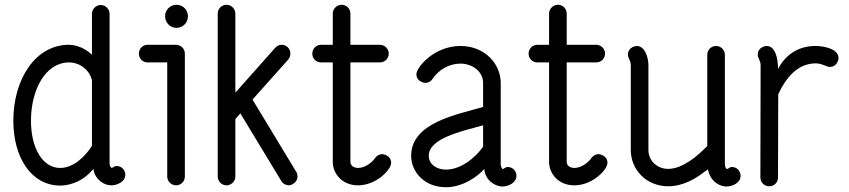

<svg xmlns="http://www.w3.org/2000/svg" viewBox="-20 -774 3565 806"><path d="M233 -69H231C157 -70 110 -155 110 -267C110 -398 171 -511 269 -512C316 -512 356 -480 366 -437V-162C336 -114 286 -69 233 -69ZM372 -65C379 -19 417 4 447 4C471 4 506 -10 506 -41C506 -55 495 -77 470 -77C459 -78 453 -67 447 -70C447 -71 440 -73 440 -91V-93V-716C440 -736 423 -753 403 -753C383 -753 366 -736 366 -716V-544C341 -569 303 -586 269 -586C129 -586 36 -442 36 -267C36 -113 111 3 230 5H233C253 5 319 0 372 -65Z M769 -706C769 -732 748 -754 721 -754C694 -754 673 -732 673 -706C673 -679 694 -657 721 -657C748 -657 769 -679 769 -706ZM756 -549C756 -571 738 -586 719 -586H599C579 -586 563 -569 563 -549C563 -528 579 -512 599 -512H682V-33C682 -13 699 4 719 4C740 4 756 -13 756 -33Z M1229 -33C1229 -39 1228 -46 1224 -52L1040 -356L1190 -524C1198 -534 1199 -544 1199 -549C1199 -574 1178 -586 1163 -586C1146 -586 1137 -575 1135 -573L968 -385V-717C968 -737 951 -754 931 -754C910 -754 894 -737 894 -717V-33C894 -13 910 4 931 4C951 4 968 -13 968 -33V-274L989 -298L1161 -14C1170 2 1189 4 1192 4C1206 4 1229 -10 1229 -33Z M1451 -93V-512H1575C1595 -512 1612 -528 1612 -549C1612 -569 1595 -586 1575 -586H1451V-717C1451 -737 1435 -754 1414 -754C1394 -754 1377 -737 1377 -717V-586H1328C1307 -586 1291 -569 1291 -549C1291 -528 1307 -512 1328 -512H1377V-92C1378 -46 1415 4 1483 4C1560 4 1622 -62 1622 -90C1622 -124 1585 -127 1585 -127C1573 -127 1562 -121 1555 -111C1540 -90 1512 -69 1483 -69C1475 -69 1453 -72 1451 -93Z M2008 -248V-158C1975 -111 1914 -62 1852 -62C1812 -62 1780 -85 1780 -120C1780 -193 1914 -222 2008 -248ZM1728 -463C1728 -429 1765 -426 1765 -426C1777 -426 1789 -432 1795 -442C1822 -482 1866 -507 1913 -507C1964 -507 2008 -473 2008 -426V-325C1904 -294 1706 -261 1706 -120C1706 -53 1761 12 1852 12C1923 12 1987 -34 2013 -65C2016 -18 2058 9 2089 9C2113 9 2148 -6 2148 -36C2148 -51 2137 -73 2111 -73C2101 -73 2093 -62 2089 -65C2089 -66 2082 -70 2082 -87V-426C2082 -505 2016 -581 1913 -581C1802 -581 1728 -491 1728 -463Z M2359 -93V-512H2483C2503 -512 2520 -528 2520 -549C2520 -569 2503 -586 2483 -586H2359V-717C2359 -737 2343 -754 2322 -754C2302 -754 2285 -737 2285 -717V-586H2236C2215 -586 2199 -569 2199 -549C2199 -528 2215 -512 2236 -512H2285V-92C2286 -46 2323 4 2391 4C2468 4 2530 -62 2530 -90C2530 -124 2493 -127 2493 -127C2481 -127 2470 -121 2463 -111C2448 -90 2420 -69 2391 -69C2383 -69 2361 -72 2359 -93Z M2785 -65C2738 -65 2702 -100 2702 -144V-501C2702 -531 2688 -581 2653 -581C2651 -581 2616 -578 2616 -544C2616 -531 2628 -519 2628 -501V-144C2628 -61 2694 8 2785 8C2847 8 2901 -24 2939 -54L2952 -63C2961 -14 2999 9 3030 9C3054 9 3089 -6 3089 -36C3089 -51 3078 -73 3052 -73C3042 -73 3035 -62 3030 -65C3030 -66 3023 -69 3023 -87V-88V-544C3023 -565 3006 -581 2986 -581C2966 -581 2949 -565 2949 -544V-161C2871 -81 2818 -65 2785 -65Z M3246 -485C3246 -534 3233 -581 3198 -581C3196 -581 3161 -578 3161 -544C3161 -531 3173 -518 3173 -501L3172 -29C3172 -8 3189 8 3209 8C3230 8 3246 -8 3246 -29L3247 -378C3288 -467 3341 -507 3403 -508H3406C3434 -507 3450 -493 3463 -493C3493 -493 3500 -522 3500 -530C3500 -571 3434 -581 3403 -581C3378 -581 3296 -578 3246 -485Z"/></svg>

Font: LS
Style: Regular
Weight: 400
Designer: BSozoo
Foundry: BSozoo
Version: Version 001.000